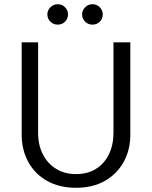

<svg xmlns="http://www.w3.org/2000/svg" viewBox="-20 -881 721 912"><path d="M161 -680H83V-241Q83 -169 114.5 -111.5Q146 -54 204 -21.5Q262 11 341 11Q421 11 478.5 -22Q536 -55 567.5 -112Q599 -169 599 -241V-680H519V-250Q519 -193 497.5 -148.5Q476 -104 436 -79Q396 -54 341 -54Q287 -54 246.5 -79Q206 -104 183.5 -148Q161 -192 161 -250ZM254 -764Q275 -764 289 -778Q303 -792 303 -813Q303 -832 289 -846.5Q275 -861 254 -861Q234 -861 219.5 -846.5Q205 -832 205 -813Q205 -792 219.5 -778Q234 -764 254 -764ZM419 -764Q440 -764 454 -778Q468 -792 468 -813Q468 -832 454 -846.5Q440 -861 419 -861Q399 -861 384.5 -846.5Q370 -832 370 -813Q370 -792 384.5 -778Q399 -764 419 -764Z"/></svg>

Font: Catamaran Thin
Style: Regular
Weight: 400
Version: Version 2.000